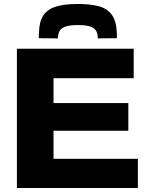

<svg xmlns="http://www.w3.org/2000/svg" viewBox="-20 -945 742 965"><path d="M65 0V-700H652V-552H249V-427H625V-288H249V-147H673V0ZM371 -925Q436 -925 478.5 -913Q521 -901 543 -869.5Q565 -838 567 -781Q567 -774 567.5 -767Q568 -760 567 -753L472 -752Q471 -755 471 -757Q471 -759 471 -762Q470 -780 461.5 -792.5Q453 -805 432 -812Q411 -819 371 -819Q332 -819 311 -812Q290 -805 281.5 -792.5Q273 -780 272 -762Q271 -759 271 -757Q271 -755 271 -752L175 -753Q175 -760 175 -767.5Q175 -775 176 -781Q177 -836 197.5 -867Q218 -898 260 -911.5Q302 -925 371 -925Z"/></svg>

Font: Georama SemiExpanded
Style: Bold
Weight: 700
Width: 6
Designer: Jean-Baptiste Levee
Foundry: Production Type
Version: Version 1.001